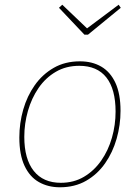

<svg xmlns="http://www.w3.org/2000/svg" viewBox="-20 -788 592 814"><path d="M319 -528Q371 -528 409.5 -505.5Q448 -483 469.5 -436.5Q491 -390 491 -318Q491 -258 474.5 -200Q458 -142 425.5 -95.5Q393 -49 345 -21.5Q297 6 234 6Q184 6 145 -16Q106 -38 84 -85Q62 -132 62 -205Q62 -266 78.5 -323.5Q95 -381 127.5 -427Q160 -473 208 -500.5Q256 -528 319 -528ZM316 -509Q260 -509 216.5 -483.5Q173 -458 143.5 -415Q114 -372 98.5 -318Q83 -264 83 -208Q83 -114 123 -63.5Q163 -13 238 -13Q293 -13 336 -38.5Q379 -64 409 -107Q439 -150 454.5 -204Q470 -258 470 -315Q470 -410 431 -459.5Q392 -509 316 -509ZM483 -768 492 -755 353 -641H338L230 -755L244 -768L353 -664H344Z"/></svg>

Font: Bitter Thin
Style: Italic
Weight: 100
Italic angle: -9°
Designer: Sol Matas, and Bitter project Authors
Foundry: Sol Matas
Version: Version 2.002